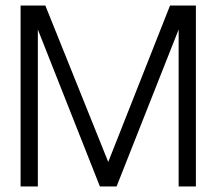

<svg xmlns="http://www.w3.org/2000/svg" viewBox="-20 -670 778 690"><path d="M399 0H339L116 -564V0H54V-650H143L369 -88L591 -650H684V0H622V-564Z"/></svg>

Font: Overused Grotesk Book
Style: Regular
Weight: 350
Version: Version 0.003